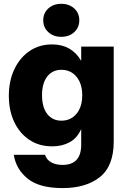

<svg xmlns="http://www.w3.org/2000/svg" viewBox="-20 -755 651 986"><path d="M301.3 210.9Q182.1 210.9 122.3 162.6Q62.5 114.3 50.8 40H211.4Q218.3 64 241.7 77.9Q265.1 91.8 301.3 91.8Q397 91.8 397 -11.7V-91.3H396.5Q376 -45.4 337.4 -24.4Q298.8 -3.4 248.5 -3.4Q180.7 -3.4 130.6 -36.9Q80.6 -70.3 53 -128.9Q25.4 -187.5 25.4 -263.2Q25.4 -339.8 53.7 -399.4Q82 -459 131.8 -492.9Q181.6 -526.9 247.1 -526.9Q347.2 -526.9 396.5 -443.4H397V-515.6H564V-28.3Q564 97.7 492.9 154.3Q421.9 210.9 301.3 210.9ZM295.4 -135.3Q343.3 -135.3 372.8 -170.7Q402.3 -206.1 402.3 -266.1Q402.3 -325.2 372.8 -360.8Q343.3 -396.5 295.4 -396.5Q249 -396.5 222.4 -361.8Q195.8 -327.1 195.8 -266.1Q195.8 -204.6 222.4 -169.9Q249 -135.3 295.4 -135.3ZM294.4 -565.9Q254.4 -565.9 228.3 -589.8Q202.1 -613.8 202.1 -650.9Q202.1 -688 228.3 -711.7Q254.4 -735.4 294.4 -735.4Q335 -735.4 361.1 -711.7Q387.2 -688 387.2 -650.9Q387.2 -613.8 361.1 -589.8Q335 -565.9 294.4 -565.9Z"/></svg>

Font: Inter Display ExtraBold
Style: Regular
Weight: 800
Designer: Rasmus Andersson
Foundry: rsms
Version: Version 4.000;git-a52131595